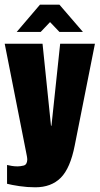

<svg xmlns="http://www.w3.org/2000/svg" viewBox="-25 -681 424 817"><path d="M125 116Q91 116 57.5 111Q24 106 5 101V21Q13 23 25 25Q37 27 50 27Q61 27 75.5 23.5Q90 20 91 -1Q91 -8 89.5 -16Q88 -24 86 -34L-5 -495H156L192 -146H194L231 -495H379L293 -62Q274 35 233.5 75.5Q193 116 125 116ZM46 -545 145 -661H228L328 -545H228L188 -587L148 -545Z"/></svg>

Font: Alumni Sans Thin Black
Style: Regular
Weight: 900
Version: Version 1.018